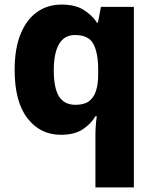

<svg xmlns="http://www.w3.org/2000/svg" viewBox="-20 -579 678 839"><path d="M397 11Q397 -9 398.5 -30Q400 -51 403 -71H397Q377 -37 341 -13.5Q305 10 246 10Q156 10 100 -62Q44 -134 44 -274Q44 -367 70 -430.5Q96 -494 142 -526.5Q188 -559 249 -559Q308 -559 344.5 -536.5Q381 -514 404 -480H408L421 -549H565V240H397ZM310 -121Q347 -121 368 -136Q389 -151 399 -180.5Q409 -210 409 -254V-275Q409 -348 388 -387Q367 -426 308 -426Q261 -426 238 -386.5Q215 -347 215 -271Q215 -194 238 -157.5Q261 -121 310 -121Z"/></svg>

Font: Noto Sans Thai ExtraBold
Style: Regular
Weight: 800
Version: Version 2.001